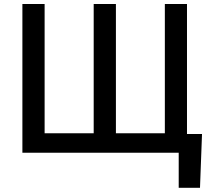

<svg xmlns="http://www.w3.org/2000/svg" viewBox="-20 -747 1049 939"><path d="M198.2 -727.3V-95.2H438.2V-727.3H546.9V-95.2H786.2V-727.3H894.5V-91.6H968L958.1 171.5H854V0H89.5V-727.3Z"/></svg>

Font: Inter P Medium
Style: Regular
Weight: 500
Designer: Rasmus Andersson
Foundry: rsms
Version: Version 3.018;git-588b23468